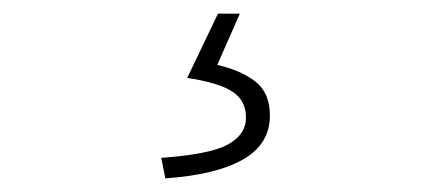

<svg xmlns="http://www.w3.org/2000/svg" viewBox="-20 -22 626 281"><path d="M222 239 216 209Q287 204 313.5 189.5Q340 175 340 150Q340 125 320 112Q300 99 254 92L299 -2H331L298 73Q333 81 354 97.5Q375 114 375 147Q375 189 335.5 211.5Q296 234 222 239Z"/></svg>

Font: Noto Sans KR Thin
Style: Regular
Weight: 100
Designer: Ryoko NISHIZUKA 西塚涼子 (kana, bopomofo & ideographs); Paul D. Hunt (Latin, Greek & Cyrillic); Sandoll Communications 산돌커뮤니
Foundry: Adobe
Version: Version 2.004-H2;hotconv 1.0.118;makeotfexe 2.5.65603